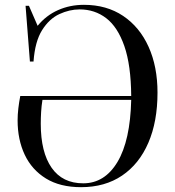

<svg xmlns="http://www.w3.org/2000/svg" viewBox="-20 -764 726 796"><path d="M316 12Q229 12 170.5 -24Q112 -60 82.5 -122.5Q53 -185 53 -265Q53 -289 56 -314.5Q59 -340 64 -366H524Q523 -494 495.5 -573Q468 -652 420.5 -688.5Q373 -725 310 -725Q268 -725 226 -705.5Q184 -686 154.5 -639Q125 -592 119 -509H104L86 -740H100L136 -657Q171 -700 220.5 -722Q270 -744 328 -744Q422 -744 490.5 -698Q559 -652 596 -570Q633 -488 633 -380Q633 -260 595 -172Q557 -84 486 -36Q415 12 316 12ZM325 -4Q414 -4 467 -92.5Q520 -181 524 -350H156Q152 -325 150.5 -300Q149 -275 149 -251Q149 -133 194 -68.5Q239 -4 325 -4Z"/></svg>

Font: Display Regular
Style: Regular
Weight: 400
Designer: Latin by Veronika Burian and Jose Scaglione. Greek by Irene Vlachou. Cyrillic by Vera Evstafieva.
Foundry: TypeTogether
Version: Version 3.002